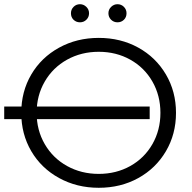

<svg xmlns="http://www.w3.org/2000/svg" viewBox="-39 -886 910 912"><path d="M430 6Q326 6 241.5 -40.5Q157 -87 109.5 -168Q62 -249 62 -350Q62 -451 109.5 -532Q157 -613 241.5 -659.5Q326 -706 430 -706Q534 -706 617.5 -660Q701 -614 749 -532.5Q797 -451 797 -350Q797 -249 749 -167.5Q701 -86 617.5 -40Q534 6 430 6ZM430 -60Q513 -60 580 -97.5Q647 -135 685 -201.5Q723 -268 723 -350Q723 -432 685 -498.5Q647 -565 580 -602.5Q513 -640 430 -640Q347 -640 279.5 -602.5Q212 -565 173.5 -498.5Q135 -432 135 -350Q135 -268 173.5 -201.5Q212 -135 279.5 -97.5Q347 -60 430 -60ZM-19 -380H672V-320H-19ZM298 -823Q298 -841 310.5 -853.5Q323 -866 341 -866Q358 -866 371 -853.5Q384 -841 384 -823Q384 -805 371.5 -792.5Q359 -780 341 -780Q323 -780 310.5 -792Q298 -804 298 -823ZM519 -866Q537 -866 549.5 -853.5Q562 -841 562 -823Q562 -804 549.5 -792Q537 -780 519 -780Q501 -780 488.5 -792.5Q476 -805 476 -823Q476 -841 489 -853.5Q502 -866 519 -866Z"/></svg>

Font: APTA Sans Regular
Style: Regular
Weight: 400
Version: Version 7.200